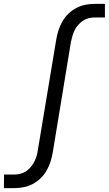

<svg xmlns="http://www.w3.org/2000/svg" viewBox="-44 -755 564 990"><path d="M-24 215 -23 145H29Q44 145 59.5 141.5Q75 138 89 129Q103 120 114 107Q125 94 132.5 79.5Q140 65 144.5 50Q149 35 151 20L246 -551Q250 -575 257.5 -598.5Q265 -622 277.5 -644Q290 -666 308.5 -684Q327 -702 350 -714Q373 -726 397 -730.5Q421 -735 444 -735H497V-665H445Q430 -665 414.5 -661.5Q399 -658 385 -649Q371 -640 359.5 -627Q348 -614 341 -599.5Q334 -585 329.5 -570Q325 -555 322 -540L228 31Q224 55 216.5 78.5Q209 102 196.5 124Q184 146 165.5 164Q147 182 124 194Q101 206 76.5 210.5Q52 215 29 215Z"/></svg>

Font: Iosevka Curly Slab
Style: Italic
Weight: 400
Italic angle: -9°
Monospace: yes
Designer: Belleve Invis
Foundry: Belleve Invis
Version: Version 22.1.2; ttfautohint (v1.8.4)